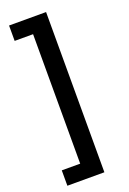

<svg xmlns="http://www.w3.org/2000/svg" viewBox="-169 -792 676 1009"><g transform="rotate(-20 169.5 -287.0)"><path d="M230 -735V161H23V75H126V-649H23V-735Z"/></g></svg>

Font: Archivo SemiBold
Style: Regular
Weight: 600
Designer: Hector Gatti
Foundry: Omnibus-Type
Version: Version 2.001